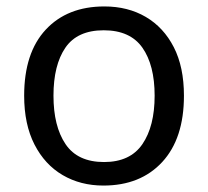

<svg xmlns="http://www.w3.org/2000/svg" viewBox="-20 -566 645 596"><path d="M551 -269Q551 -136 483.5 -63Q416 10 301 10Q230 10 174.5 -22.5Q119 -55 87 -117.5Q55 -180 55 -269Q55 -402 122 -474Q189 -546 304 -546Q377 -546 432.5 -513.5Q488 -481 519.5 -419.5Q551 -358 551 -269ZM146 -269Q146 -174 183.5 -118.5Q221 -63 303 -63Q384 -63 422 -118.5Q460 -174 460 -269Q460 -364 422 -418Q384 -472 302 -472Q220 -472 183 -418Q146 -364 146 -269Z"/></svg>

Font: Noto Sans Tifinagh Adrar
Style: Regular
Weight: 400
Designer: JamraPatel
Foundry: JamraPatel LLC
Version: Version 2.006; ttfautohint (v1.8.4.7-5d5b)